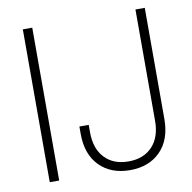

<svg xmlns="http://www.w3.org/2000/svg" viewBox="-82 -810 902 900"><g transform="rotate(-10 369.5 -359.5)"><path d="M129.4 -727.5V0H84.5V-727.5ZM465.8 9.8Q375 9.8 320.8 -45.4Q266.6 -100.6 266.6 -197.8V-232.9H311V-197.8Q311 -119.6 352.5 -75.7Q394 -31.7 465.8 -31.7Q537.6 -31.7 579.1 -75.7Q620.6 -119.6 620.6 -197.8V-727.5H665V-198.2Q665 -100.6 610.8 -45.4Q556.6 9.8 465.8 9.8Z"/></g></svg>

Font: Inter 28pt ExtraLight
Style: Regular
Weight: 250
Designer: Rasmus Andersson
Foundry: rsms
Version: Version 4.001;git-66647c0bb